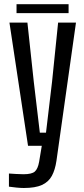

<svg xmlns="http://www.w3.org/2000/svg" viewBox="-20 -710 408 935"><path d="M96 205.5Q81.5 205.5 60.5 203.5Q39.5 201.5 23.5 199V135Q37 136 57.5 137.2Q78 138.5 94.5 138.5Q135 138.5 149.8 125.2Q164.5 112 170.5 78L183.5 0H116.5L26 -600H113.5L144.5 -312L174 -64H204L233.5 -312L263 -600H350L255 72.5Q248.5 117 232.5 146.5Q216.5 176 184.2 190.8Q152 205.5 96 205.5ZM60.5 -689.5H314V-646H60.5Z"/></svg>

Font: Big Shoulders
Style: Regular
Weight: 400
Designer: Patric King
Foundry: XO Type Co
Version: Version 2.002